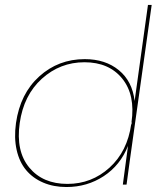

<svg xmlns="http://www.w3.org/2000/svg" viewBox="-20 -750 654 780"><path d="M596.2 -730 507.8 -101.1 494.1 0H479L500 -157.2Q468.8 -78.6 401.4 -34.4Q334 9.8 250 9.8Q197.8 9.8 155.8 -8.1Q113.8 -25.9 86.2 -58.8Q58.6 -91.8 47.6 -140.9Q36.6 -189.9 44.9 -250Q62 -369.6 139.6 -439.7Q217.3 -509.8 324.2 -509.8Q408.2 -509.8 462.9 -464.8Q517.6 -419.9 526.9 -339.8L581.1 -730ZM60.1 -250Q43.9 -135.7 98.9 -69.3Q153.8 -2.9 253.9 -2.9Q352.1 -2.9 424.8 -68.8Q497.6 -134.8 513.2 -246.1L514.2 -244.1L515.1 -253.9L514.2 -252.9Q530.3 -364.3 476.6 -430.7Q422.9 -497.1 323.2 -497.1Q224.1 -497.1 150.1 -430.2Q76.2 -363.3 60.1 -250Z"/></svg>

Font: Human Sans Thin
Style: Italic
Weight: 100
Italic angle: -8°
Designer: Tim Radville
Foundry: Continuum
Version: Version 1.000;FEAKit 1.0